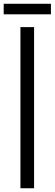

<svg xmlns="http://www.w3.org/2000/svg" viewBox="-27 -1004 292 1024"><path d="M82 0V-859.4H154.8V0ZM-7.3 -927.7V-983.9H244.6V-927.7Z"/></svg>

Font: Antonio Thin
Style: Regular
Weight: 250
Designer: Vernon Adams
Foundry: Vernon Adams
Version: Version 1.002